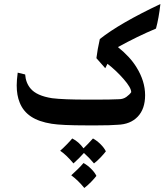

<svg xmlns="http://www.w3.org/2000/svg" viewBox="-20 -615 837 954"><path d="M105 -245Q108 -203 132 -175Q162 -139 239 -127Q295 -120 415 -120H454Q530 -120 570 -122Q592 -122 608 -133.5Q624 -145 632 -157Q632 -179 594.5 -222Q557 -265 514 -298L503 -276L459 -326Q464 -368 476 -421Q574 -499 777 -595Q769 -524 755 -473Q662 -434 566 -381Q627 -332 658 -281Q701 -212 701 -142Q701 -74 664.5 -35.5Q628 3 564 5Q529 8 462 8H412Q286 8 237 0Q173 -10 134 -36Q95 -62 78 -105Q63 -141 63 -191Q63 -216 68 -254ZM447 197Q424 169 397 145Q374 171 345 197Q309 154 279 134Q292 123 311.5 103Q331 83 339 73Q371 89 395 122Q414 104 442 73Q462 84 480 102Q498 120 506 137Q497 149 480 167Q463 185 447 197ZM399 319Q368 281 334 256Q350 242 367 225Q384 208 395 195Q415 206 433 224Q451 242 459 259Q450 271 432.5 289Q415 307 399 319Z"/></svg>

Font: Mirza SemiBold
Style: Regular
Weight: 600
Designer: Arabic design by Kourosh Beigpour, Latin design by Eduardo Tunni, engineering by Lasse Fister
Version: Version 1.0010g